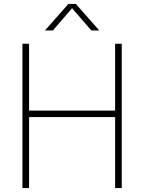

<svg xmlns="http://www.w3.org/2000/svg" viewBox="-20 -964 739 984"><path d="M95 0V-740H129V-397H570V-740H604V0H570V-364H129V0ZM210.5 -808 330.5 -944H368.5L488.5 -808H448L349.5 -922L251 -808Z"/></svg>

Font: Encode Sans Th
Style: Regular
Weight: 100
Designer: Multiple Designers
Foundry: Impallari Type
Version: Version 3.002; ttfautohint (v1.8.3) -l 8 -r 50 -G 200 -x 14 